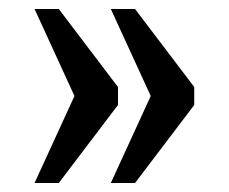

<svg xmlns="http://www.w3.org/2000/svg" viewBox="-20 -484 510 428"><path d="M227 -76 316 -270 227 -464H281L413 -290V-250L281 -76ZM57 -76 146 -270 57 -464H111L243 -290V-250L111 -76Z"/></svg>

Font: Noto Serif Khmer Condensed SemiBold
Style: Regular
Weight: 600
Width: 3
Designer: Danh Hong and the Monotype Design Team
Foundry: Monotype Imaging Inc.
Version: Version 2.004; ttfautohint (v1.8.4.7-5d5b)